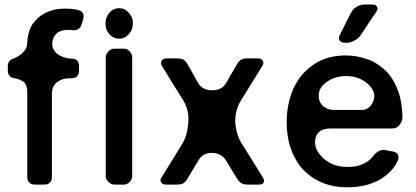

<svg xmlns="http://www.w3.org/2000/svg" viewBox="-20 -797 1796 829"><path d="M209 -628.9Q204.1 -613.3 206.1 -601.6Q207 -588.9 213.9 -579.1Q225.6 -561.5 248 -552.7Q270.5 -543.9 288.1 -543.9Q304.7 -543.9 312.5 -536.1Q321.3 -527.3 321.3 -510.7Q321.3 -504.9 321.3 -492.2Q321.3 -476.6 312.5 -467.8Q304.7 -459 288.1 -459Q284.2 -459 277.3 -459Q250 -459 226.6 -442.4Q204.1 -424.8 204.1 -391.6Q204.1 -272.5 204.1 -33.2Q204.1 -16.6 195.3 -8.8Q187.5 0 170.9 0Q157.2 0 131.8 0Q115.2 0 106.4 -8.8Q97.7 -16.6 97.7 -33.2Q97.7 -153.3 97.7 -394.5Q97.7 -431.6 82 -443.4Q66.4 -455.1 39.1 -460Q26.4 -461.9 20.5 -470.7Q13.7 -478.5 13.7 -492.2Q13.7 -499 13.7 -510.7Q13.7 -523.4 19.5 -531.2Q25.4 -540 35.2 -543Q58.6 -550.8 78.1 -569.3Q97.7 -587.9 97.7 -611.3Q98.6 -635.7 104.5 -656.2Q109.4 -675.8 120.1 -692.4Q131.8 -709 146.5 -721.7Q161.1 -734.4 179.7 -743.2Q198.2 -751 217.8 -755.9Q238.3 -759.8 259.8 -759.8Q275.4 -759.8 289.1 -758.8Q302.7 -756.8 314.5 -754.9Q314.5 -754.9 315.4 -754.9Q315.4 -753.9 315.4 -753.9Q332 -751 337.9 -740.2Q340.8 -734.4 340.8 -727.5Q340.8 -720.7 338.9 -712.9Q336.9 -708 335.9 -702.1Q334 -697.3 332 -691.4Q328.1 -676.8 317.4 -670.9Q306.6 -665 291 -667Q287.1 -667 283.2 -668Q279.3 -668 275.4 -668Q255.9 -668 242.2 -663.1Q228.5 -658.2 220.7 -648.4Q215.8 -642.6 211.9 -635.7Q209 -628.9 207 -620.1Q208 -623 209 -628.9Z M452.1 -742.2Q444.3 -732.4 439.5 -720.7Q435.5 -709 435.5 -695.3Q435.5 -681.6 439.5 -669.9Q444.3 -659.2 452.1 -649.4Q460.9 -639.6 471.7 -634.8Q482.4 -629.9 494.1 -629.9Q506.8 -629.9 517.6 -634.8Q527.3 -639.6 536.1 -649.4Q544.9 -659.2 549.8 -670.9Q553.7 -682.6 553.7 -696.3Q553.7 -710 549.8 -720.7Q544.9 -732.4 536.1 -742.2Q527.3 -752 517.6 -756.8Q506.8 -761.7 494.1 -761.7Q482.4 -761.7 471.7 -756.8Q460.9 -752 452.1 -742.2ZM436.5 -550.8Q436.5 -563.5 448.2 -575.2Q460 -586.9 472.7 -586.9Q483.4 -586.9 494.1 -586.9Q504.9 -586.9 515.6 -586.9Q528.3 -586.9 540 -575.2Q550.8 -563.5 550.8 -550.8Q550.8 -421.9 550.8 -293Q550.8 -164.1 550.8 -36.1Q550.8 -23.4 540 -11.7Q528.3 0 515.6 0Q504.9 0 494.1 0Q483.4 0 472.7 0Q460 0 448.2 -11.7Q436.5 -23.4 436.5 -36.1Q436.5 -164.1 436.5 -293Q436.5 -421.9 436.5 -550.8Z M1001 -515.6Q990.2 -497.1 978.5 -477.5Q967.8 -459 957 -439.5Q938.5 -407.2 896.5 -407.2Q853.5 -407.2 835 -439.5Q820.3 -464.8 792 -515.6Q782.2 -533.2 772.5 -539.1Q763.7 -544.9 742.2 -544.9Q727.5 -544.9 699.2 -544.9Q684.6 -544.9 677.7 -534.2Q671.9 -524.4 679.7 -511.7Q702.1 -475.6 724.6 -438.5Q747.1 -402.3 770.5 -365.2Q797.9 -320.3 793 -264.6Q788.1 -209 765.6 -173.8Q736.3 -126 677.7 -31.2Q672.9 -24.4 672.9 -18.6Q672.9 -13.7 675.8 -9.8Q681.6 0 696.3 0Q710.9 0 741.2 0Q761.7 0 770.5 -4.9Q780.3 -9.8 791 -28.3Q802.7 -47.9 814.5 -67.4Q826.2 -86.9 837.9 -106.4Q857.4 -138.7 897.5 -136.7Q937.5 -134.8 957 -102.5Q968.8 -84 979.5 -65.4Q990.2 -46.9 1002 -28.3Q1011.7 -11.7 1022.5 -5.9Q1032.2 0 1051.8 0Q1067.4 0 1098.6 0Q1113.3 0 1118.2 -8.8Q1120.1 -12.7 1120.1 -16.6Q1120.1 -23.4 1115.2 -30.3Q1092.8 -67.4 1069.3 -104.5Q1045.9 -141.6 1023.4 -177.7Q1000 -214.8 996.1 -266.6Q993.2 -318.4 1020.5 -363.3Q1043 -400.4 1066.4 -437.5Q1089.8 -474.6 1112.3 -511.7Q1120.1 -524.4 1115.2 -534.2Q1109.4 -544.9 1094.7 -544.9Q1080.1 -544.9 1050.8 -544.9Q1050.8 -544.9 1049.8 -544.9Q1031.2 -544.9 1021.5 -539.1Q1010.7 -534.2 1001 -515.6Z M1448.2 -648.4Q1443.4 -638.7 1443.4 -631.8Q1443.4 -626 1446.3 -622.1Q1452.1 -612.3 1470.7 -612.3H1475.6Q1494.1 -612.3 1510.7 -622.1Q1528.3 -630.9 1538.1 -646.5Q1553.7 -668.9 1570.3 -695.3Q1587.9 -720.7 1603.5 -744.1Q1610.4 -753.9 1610.4 -760.7Q1609.4 -764.6 1608.4 -767.6Q1603.5 -777.3 1585.9 -777.3H1553.7Q1535.2 -777.3 1519.5 -767.6Q1503.9 -757.8 1495.1 -741.2Q1484.4 -719.7 1471.7 -695.3Q1460 -669.9 1448.2 -648.4ZM1672.9 -242.2Q1694.3 -242.2 1706.1 -258.8Q1717.8 -275.4 1717.8 -291Q1717.8 -292 1717.8 -292Q1716.8 -326.2 1711.9 -354.5Q1707 -383.8 1697.3 -408.2Q1687.5 -434.6 1673.8 -456.1Q1660.2 -477.5 1642.6 -494.1Q1625 -510.7 1605.5 -522.5Q1585.9 -535.2 1563.5 -542Q1542 -549.8 1519.5 -553.7Q1497.1 -557.6 1473.6 -557.6Q1434.6 -557.6 1401.4 -548.8Q1367.2 -540 1338.9 -521.5Q1310.5 -502.9 1288.1 -478.5Q1265.6 -453.1 1250 -420.9Q1234.4 -388.7 1226.6 -351.6Q1217.8 -313.5 1217.8 -271.5Q1217.8 -228.5 1225.6 -191.4Q1233.4 -153.3 1250 -122.1Q1265.6 -89.8 1288.1 -65.4Q1311.5 -41 1340.8 -23.4Q1370.1 -5.9 1405.3 2.9Q1439.5 11.7 1480.5 11.7Q1510.7 11.7 1538.1 6.8Q1564.5 2.9 1587.9 -6.8Q1612.3 -15.6 1631.8 -29.3Q1651.4 -42 1667 -58.6Q1675.8 -67.4 1682.6 -77.1Q1689.5 -87.9 1695.3 -98.6Q1703.1 -113.3 1699.2 -127Q1694.3 -139.6 1677.7 -142.6Q1668.9 -144.5 1660.2 -145.5Q1650.4 -147.5 1642.6 -149.4Q1627.9 -151.4 1615.2 -144.5Q1602.5 -137.7 1592.8 -125Q1589.8 -121.1 1586.9 -118.2Q1584 -114.3 1581.1 -111.3Q1571.3 -102.5 1560.5 -95.7Q1549.8 -89.8 1537.1 -85Q1524.4 -80.1 1510.7 -78.1Q1497.1 -76.2 1481.4 -76.2Q1458 -76.2 1437.5 -81.1Q1417 -85.9 1399.4 -96.7Q1387.7 -103.5 1377 -112.3Q1367.2 -122.1 1358.4 -132.8Q1332 -168.9 1343.8 -205.1Q1355.5 -242.2 1407.2 -242.2Q1407.2 -242.2 1408.2 -242.2Q1474.6 -242.2 1540 -242.2Q1606.4 -242.2 1672.9 -242.2ZM1395.5 -446.3Q1413.1 -458 1432.6 -462.9Q1452.1 -468.8 1474.6 -468.8Q1496.1 -468.8 1513.7 -463.9Q1532.2 -459 1547.9 -449.2Q1553.7 -446.3 1558.6 -442.4Q1564.5 -438.5 1569.3 -433.6Q1607.4 -397.5 1591.8 -360.4Q1577.1 -322.3 1540 -322.3Q1502 -322.3 1425.8 -322.3Q1406.2 -322.3 1391.6 -328.1Q1377.9 -335 1369.1 -344.7Q1353.5 -364.3 1356.4 -389.6Q1358.4 -416 1378.9 -433.6Q1378.9 -433.6 1378.9 -433.6Q1382.8 -437.5 1386.7 -440.4Q1390.6 -443.4 1395.5 -446.3Z"/></svg>

Font: DeepSea
Style: Medium
Weight: 500
Designer: Stem
Version: Version 3.019;git-0a5106e0b